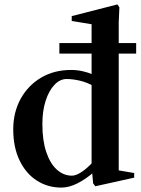

<svg xmlns="http://www.w3.org/2000/svg" viewBox="-20 -834 637 870"><path d="M249 -591V-639H597V-591ZM412 10 402 -3 397 -59 405 -54Q371 -24 332.5 -4Q294 16 258 16Q196 16 146.5 -16Q97 -48 68.5 -107.5Q40 -167 40 -248Q40 -325 73.5 -386Q107 -447 166 -482Q225 -517 302 -517Q354 -517 404 -495L395 -487V-736L408 -722L305 -739V-761L512 -814L521 -801L518 -734V-51L506 -64L588 -50V-29ZM306 -38Q325 -38 351 -55.5Q377 -73 403 -102L395 -83V-460L406 -443Q374 -461 341.5 -468.5Q309 -476 282 -476Q252 -476 227 -450Q202 -424 187 -378Q172 -332 172 -271Q172 -198 189.5 -145.5Q207 -93 237.5 -65.5Q268 -38 306 -38Z"/></svg>

Font: Wittgenstein SemiBold
Style: Regular
Weight: 600
Designer: Jörg Drees
Foundry: Jörg Drees
Version: Version 1.500